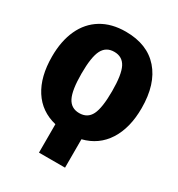

<svg xmlns="http://www.w3.org/2000/svg" viewBox="-214 -853 1118 1206"><g transform="rotate(30 345.0 -250.5)"><path d="M440 9V215H251V9Q139 -18 79.5 -110.5Q20 -203 20 -349Q20 -462 58 -544.5Q96 -627 169 -671.5Q242 -716 345 -716Q501 -716 585.5 -619.5Q670 -523 670 -349Q670 -206 610.5 -112.5Q551 -19 440 9ZM456 -349Q456 -469 430 -519.5Q404 -570 345 -570Q286 -570 260 -519.5Q234 -469 234 -349Q234 -229 260 -177.5Q286 -126 345 -126Q405 -126 430.5 -177Q456 -228 456 -349Z"/></g></svg>

Font: FiraGO Heavy
Style: Regular
Weight: 900
Designer: bBox Type
Foundry: bBox Type GmbH
Version: Version 1.001